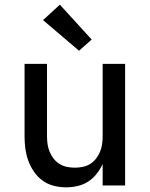

<svg xmlns="http://www.w3.org/2000/svg" viewBox="-20 -793 640 821"><path d="M263 8Q236 8 210 1.5Q184 -5 162.5 -20.5Q141 -36 125.5 -58.5Q110 -81 101 -106Q92 -131 88.5 -157Q85 -183 85 -210V-520H181V-210Q181 -193 183.5 -176Q186 -159 192.5 -143.5Q199 -128 209.5 -114.5Q220 -101 234.5 -92Q249 -83 266 -79.5Q283 -76 300 -76Q317 -76 334 -79.5Q351 -83 365.5 -92Q380 -101 390.5 -114.5Q401 -128 407.5 -143.5Q414 -159 416.5 -176Q419 -193 419 -210V-520H515V0H419V-92Q409 -70 393.5 -50Q378 -30 357 -16.5Q336 -3 311.5 2.5Q287 8 263 8ZM318 -576 164 -707 236 -773 372 -624Z"/></svg>

Font: Zed Mono Medium Extended
Style: Regular
Weight: 500
Width: 7
Monospace: yes
Designer: Belleve Invis
Foundry: Belleve Invis
Version: Version 1.0.0; ttfautohint (v1.8.4)